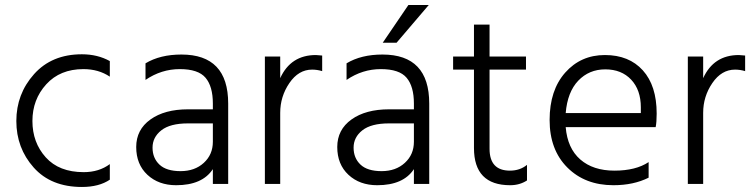

<svg xmlns="http://www.w3.org/2000/svg" viewBox="-20 -732 2995 764"><path d="M306 12Q183 12 114 -65.5Q45 -143 45 -250.5Q45 -358 115.5 -437Q186 -516 306 -516Q368 -516 417 -489V-427Q372 -457 312 -457Q219 -457 164 -396.5Q109 -336 109 -250.5Q109 -165 162 -106Q215 -47 313 -47Q374 -47 417 -79V-17Q374 12 306 12Z M681 5Q611 5 566.5 -36.5Q522 -78 522 -147Q522 -216 578.5 -256.5Q635 -297 728 -297H827V-320Q827 -388 798 -422.5Q769 -457 695.5 -457Q622 -457 559 -414V-480Q617 -515 702 -515Q888 -515 888 -320V0H827V-59Q785 5 681 5ZM827 -168V-241H728Q657 -241 622 -213.5Q587 -186 587 -144.5Q587 -103 614.5 -77Q642 -51 698.5 -51Q755 -51 791 -84Q827 -117 827 -168Z M1095 0H1034V-507H1095V-421Q1137 -513 1237 -513Q1244 -513 1262 -511V-449Q1242 -455 1222 -455Q1168 -455 1131.5 -401.5Q1095 -348 1095 -283Z M1558 -562H1503L1605 -712H1686ZM1481 5Q1411 5 1366.5 -36.5Q1322 -78 1322 -147Q1322 -216 1378.5 -256.5Q1435 -297 1528 -297H1627V-320Q1627 -388 1598 -422.5Q1569 -457 1495.5 -457Q1422 -457 1359 -414V-480Q1417 -515 1502 -515Q1688 -515 1688 -320V0H1627V-59Q1585 5 1481 5ZM1627 -168V-241H1528Q1457 -241 1422 -213.5Q1387 -186 1387 -144.5Q1387 -103 1414.5 -77Q1442 -51 1498.5 -51Q1555 -51 1591 -84Q1627 -117 1627 -168Z M2010 5Q1866 5 1866 -143V-455H1783V-507H1866V-634H1928V-507H2073V-455H1928V-140Q1928 -53 2009 -53Q2049 -53 2077 -76V-14Q2048 5 2010 5Z M2231 -282H2530V-305Q2530 -374 2491.5 -415Q2453 -456 2388.5 -456Q2324 -456 2281 -411Q2238 -366 2231 -282ZM2421 5Q2308 5 2237.5 -65.5Q2167 -136 2167 -254.5Q2167 -373 2229 -443Q2291 -513 2387 -513Q2483 -513 2538 -452Q2593 -391 2593 -280Q2593 -246 2589 -226H2231Q2238 -142 2289 -97.5Q2340 -53 2425 -53Q2510 -53 2561 -87V-25Q2501 5 2421 5Z M2778 0H2717V-507H2778V-421Q2820 -513 2920 -513Q2927 -513 2945 -511V-449Q2925 -455 2905 -455Q2851 -455 2814.5 -401.5Q2778 -348 2778 -283Z"/></svg>

Font: Hind Colombo Light
Style: Regular
Weight: 300
Designer: Jyotish Sonowal, Aditi Pimprikar
Foundry: Indian Type Foundry
Version: Version 1.000;PS 1.0;hotconv 1.0.86;makeotf.lib2.5.63406; tt